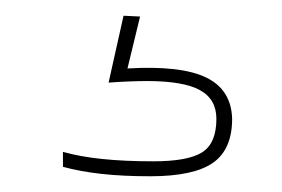

<svg xmlns="http://www.w3.org/2000/svg" viewBox="-20 -29 358 244"><path d="M275 122Q275 161 250.5 178Q226 195 171 195Q136 195 109 192Q82 189 60 183V164Q81 170 109.5 173Q138 176 175 176Q219 176 237 164.5Q255 153 255 122Q255 97 234 85.5Q213 74 167 74Q157 74 144 74.5Q131 75 118 76L137 -9L158 -8L142 58Q210 54 242 69.5Q274 85 275 122Z"/></svg>

Font: Blinker Thin
Style: Regular
Weight: 100
Designer: Juergen Huber
Foundry: supertype
Version: Version 1.017;hotconv 1.0.117;makeotfexe 2.5.65602